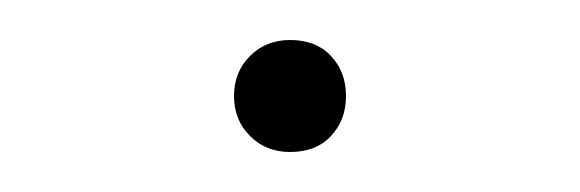

<svg xmlns="http://www.w3.org/2000/svg" viewBox="-20 -72 290 96"><path d="M97 -24Q97 -36 105 -44Q113 -52 125 -52Q138 -52 145.5 -44Q153 -36 153 -24Q153 -12 145.5 -4Q138 4 125 4Q113 4 105 -4Q97 -12 97 -24Z"/></svg>

Font: Ysabeau Extralight
Style: Regular
Weight: 200
Designer: Christian Thalmann (Catharsis Fonts)
Version: Version 0.003